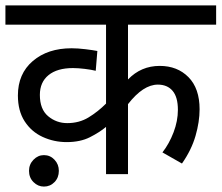

<svg xmlns="http://www.w3.org/2000/svg" viewBox="-20 -642 817 708"><path d="M777 -551H452V-349Q500 -399 569 -399Q634 -399 675 -357.5Q716 -316 716 -239Q716 -193 701 -141Q686 -89 651 -39L579 -80Q604 -112 620 -154Q636 -196 636 -237Q636 -284 616.5 -307Q597 -330 562 -330Q508 -330 452 -258V0H371V-174Q347 -154 311.5 -136Q276 -118 226 -118Q179 -118 137.5 -137Q96 -156 71 -194.5Q46 -233 46 -290Q46 -370 101 -417Q156 -464 244 -464Q267 -464 295.5 -460.5Q324 -457 339 -454L333 -381Q317 -385 292.5 -388Q268 -391 249 -391Q191 -391 159 -365Q127 -339 127 -292Q127 -239 157.5 -213.5Q188 -188 228 -188Q272 -188 306.5 -209Q341 -230 371 -260V-551H0V-622H777ZM87 -12Q87 -36 103.5 -53Q120 -70 142 -70Q165 -70 181 -53Q197 -36 197 -12Q197 13 181 29.5Q165 46 142 46Q120 46 103.5 29.5Q87 13 87 -12Z"/></svg>

Font: Noto Sans Historical
Style: Regular
Weight: 400
Designer: Monotype Design Team
Foundry: Monotype Imaging Inc.
Version: Version 2.013; ttfautohint (v1.8.4.7-5d5b)